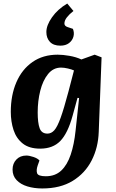

<svg xmlns="http://www.w3.org/2000/svg" viewBox="-20 -835 654 1085"><path d="M427 -281 418 -282 390 -180Q363 -82 321 -38.5Q279 5 207 5Q145 5 108.5 -24Q72 -53 56.5 -100.5Q41 -148 41 -203Q41 -297 72.5 -370Q104 -443 163.5 -484.5Q223 -526 306 -526Q335 -526 372.5 -519.5Q410 -513 440 -499L515 -526L554 -511L538 -90Q535 -1 498 71.5Q461 144 391 187Q321 230 219 230Q173 230 135 218.5Q97 207 74 183Q51 159 51 123Q51 89 72.5 66.5Q94 44 129 44Q145 44 169 52Q193 60 203 72L193 100Q184 126 189.5 143.5Q195 161 239 161Q292 161 326 129Q360 97 379.5 39Q399 -19 407 -96ZM248 -80Q270 -80 287 -99Q304 -118 322.5 -169Q341 -220 367 -318L398 -437Q385 -443 363.5 -448Q342 -453 325 -453Q281 -453 251.5 -416.5Q222 -380 207.5 -322Q193 -264 193 -200Q193 -141 204 -110.5Q215 -80 248 -80ZM360 -815 395 -773Q372 -755 358 -737Q344 -719 344 -702Q344 -688 362 -682L392 -672Q401 -650 395 -628Q389 -606 370 -591.5Q351 -577 321 -577Q282 -577 262 -598.5Q242 -620 242 -654Q242 -692 274 -737.5Q306 -783 360 -815Z"/></svg>

Font: Literata 12pt
Style: Bold Italic
Weight: 700
Italic angle: -2°
Designer: Latin by Veronika Burian and Jose Scaglione. Greek by Irene Vlachou. Cyrillic by Vera Evstafieva
Foundry: TypeTogether
Version: Version 3.002